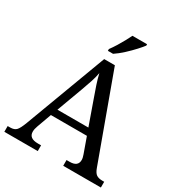

<svg xmlns="http://www.w3.org/2000/svg" viewBox="-208 -1047 1105 1186"><g transform="rotate(30 344.0 -454.5)"><path d="M0 0V-41H18.6Q46.9 -41 61 -55.7Q75.2 -70.3 92.8 -117.2L309.6 -697.3H385.7L606.4 -92.8Q617.2 -62.5 632.3 -51.8Q647.5 -41 675.8 -41H688.5V0H419.9V-41H442.4Q501 -41 501 -87.9Q501 -95.7 499 -104.5Q497.1 -113.3 493.2 -124L454.1 -233.4H197.3L160.2 -130.9Q151.4 -107.4 151.4 -88.9Q151.4 -41 215.8 -41H238.3V0ZM215.8 -282.2H436.5L376 -453.1Q360.4 -496.1 347.7 -534.2Q335 -572.3 327.1 -607.4Q320.3 -572.3 309.6 -540Q298.8 -507.8 282.2 -461.9ZM493.2 -899.4V-909.2H388.7Q380.9 -892.6 367.2 -867.2Q353.5 -841.8 336.9 -814.9Q320.3 -788.1 303.7 -765.6V-752.9H340.8Q370.1 -772.5 401.4 -801.3Q432.6 -830.1 457.5 -857.4Q482.4 -884.8 493.2 -899.4Z"/></g></svg>

Font: Noto Serif Todhri
Style: Regular
Weight: 400
Designer: Mikhail Merkuryev
Version: Version 1.000; ttfautohint (v1.8.4.7-5d5b)